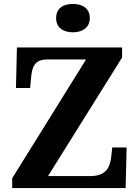

<svg xmlns="http://www.w3.org/2000/svg" viewBox="-20 -955 707 975"><path d="M350 -791C397 -791 436 -814 436 -863C436 -914 397 -935 350 -935C302 -935 265 -914 265 -863C265 -814 302 -791 350 -791ZM42 0H618L623 -206H550L545 -161C540 -111 522 -61 440 -61H224L600 -663V-714H66L61 -508H133L138 -562C143 -617 157 -653 220 -653H417L42 -50Z"/></svg>

Font: Noto Serif Telugu
Style: Bold
Weight: 700
Designer: Jelle Bosma - Monotype Design Team
Foundry: Monotype Imaging Inc.
Version: Version 2.005